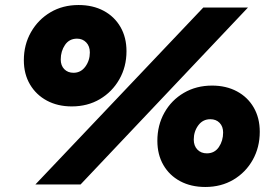

<svg xmlns="http://www.w3.org/2000/svg" viewBox="-20 -735 1084 765"><path d="M266 -311Q210 -311 167 -334Q124 -357 99.5 -398.5Q75 -440 75 -495Q75 -557 103.5 -607Q132 -657 181 -686Q230 -715 293 -715Q350 -715 393 -692Q436 -669 460 -627.5Q484 -586 484 -531Q484 -469 455.5 -419Q427 -369 378 -340Q329 -311 266 -311ZM121 0 790 -705H968L301 0ZM273 -445Q302 -445 320 -469.5Q338 -494 338 -526Q338 -551 323.5 -566Q309 -581 287 -581Q256 -581 239 -556Q222 -531 222 -498Q222 -474 236 -459.5Q250 -445 273 -445ZM825 -394Q881 -394 924 -371Q967 -348 991 -306.5Q1015 -265 1015 -210Q1015 -148 987 -98Q959 -48 910 -19Q861 10 798 10Q741 10 698 -13Q655 -36 631 -77.5Q607 -119 607 -174Q607 -236 635 -286Q663 -336 712.5 -365Q762 -394 825 -394ZM818 -260Q788 -260 770 -235.5Q752 -211 752 -179Q752 -154 766.5 -139Q781 -124 804 -124Q835 -124 852 -149Q869 -174 869 -207Q869 -231 855 -245.5Q841 -260 818 -260Z"/></svg>

Font: Prodigy Sans ExtraBold
Style: Italic
Weight: 800
Italic angle: -13°
Designer: Wei Huang
Foundry: Wei Huang
Version: Version 1.003; ttfautohint (v1.8.3)